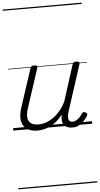

<svg xmlns="http://www.w3.org/2000/svg" viewBox="-85 -1038 815 1566"><g transform="rotate(-5 323.0 -255.0)"><path d="M197 17Q146 17 112 -5Q78 -27 69 -71Q60 -115 81 -180L184 -494Q188 -506 194.5 -510.5Q201 -515 215 -515Q231 -515 237 -509Q243 -503 239 -491L134 -170Q120 -127 123 -96Q126 -65 147.5 -48.5Q169 -32 211 -32Q239 -32 268.5 -41.5Q298 -51 327.5 -71Q357 -91 384 -122Q411 -153 434 -198L529 -495Q534 -508 539.5 -512Q545 -516 559 -516Q576 -516 582.5 -510.5Q589 -505 585 -493L463 -117Q454 -90 454 -70Q454 -50 463 -40Q472 -30 489 -30Q505 -30 520 -39Q535 -48 548 -61.5Q561 -75 569 -89Q573 -95 580.5 -99Q588 -103 600 -96Q611 -90 612 -82Q613 -74 608 -66Q596 -46 578 -27Q560 -8 537 4.5Q514 17 484 17Q460 17 443 10Q426 3 415.5 -10.5Q405 -24 402 -44Q399 -64 404 -91V-95Q380 -63 353 -41Q326 -19 298.5 -6Q271 7 245 12Q219 17 197 17ZM0 471H646V481H0ZM0 -20H646V0H0ZM0 -505H646V-500H0ZM0 -991H646V-981H0Z"/></g></svg>

Font: Playwrite IE Guides
Style: Regular
Weight: 400
Designer: Veronika Burian, José Scaglione
Foundry: TypeTogether
Version: Version 1.003